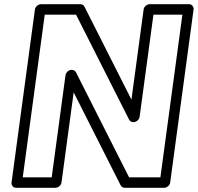

<svg xmlns="http://www.w3.org/2000/svg" viewBox="-20 -870 943 915"><path d="M292.2 -512 226.4 -25H88.4L193.2 -800H342.5L595.4 -299.5C599.1 -292.3 606.8 -288 614.9 -288H616.9C632.1 -288 643.9 -302.3 645.3 -313L711.2 -800H849.2L744.4 -25H595.1L342.1 -525.5C338.5 -532.7 330.7 -537 322.6 -537H320.6C305.5 -537 293.7 -522.7 292.2 -512ZM331.1 -429.8 555.1 13.5C558.6 20.3 566.1 25 574.6 25H762.6C773.3 25 789 15.1 791 0L902.5 -825C904 -835.7 896.1 -850 880.9 -850H692.9C682.2 -850 666.6 -840.1 664.5 -825L606.4 -395.2L382.4 -838.5C379 -845.3 371.5 -850 362.9 -850H174.9C164.2 -850 148.6 -840.1 146.5 -825L35 0C33.5 10.7 41.5 25 56.6 25H244.6C255.3 25 271 15.1 273 0Z"/></svg>

Font: Hussar Techniczny
Style: Bold 
Weight: 700
Foundry: Cannot Into Space Fonts
Version: Version 0.77